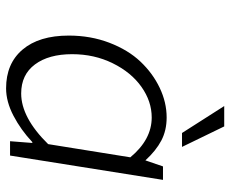

<svg xmlns="http://www.w3.org/2000/svg" viewBox="-84 -670 767 640"><g transform="rotate(90 300.0 -350.5)"><path d="M423.8 -573.2 334 -713.9H401.9L470.2 -573.2ZM274.9 13.2Q192.4 13.2 145.8 -41.7Q99.1 -96.7 99.1 -195.8Q99.1 -268.6 123 -331.1Q147 -393.6 185.8 -434.6Q224.6 -475.6 273.2 -498.8Q321.8 -522 372.1 -522Q415 -522 448.7 -504.4Q482.4 -486.8 515.1 -451.2L535.2 -509.8H580.1L499 0H451.2L457 -74.2H454.1Q413.6 -36.1 366.5 -11.5Q319.3 13.2 274.9 13.2ZM292 -37.1Q372.6 -37.1 460.9 -127L504.9 -400.9Q445.8 -472.2 372.1 -472.2Q318.4 -472.2 270 -438Q221.7 -403.8 191.4 -342.3Q161.1 -280.8 161.1 -207Q161.1 -128.9 195.3 -83Q229.5 -37.1 292 -37.1Z"/></g></svg>

Font: Office Code Pro Light Italic
Style: Regular
Weight: 300
Italic angle: -9°
Designer: Nathan Rutzky & Paul D. Hunt
Foundry: Adobe Systems Incorporated
Version: Version 1.004;PS 001.004;hotconv 1.0.70;makeotf.lib2.5.58329